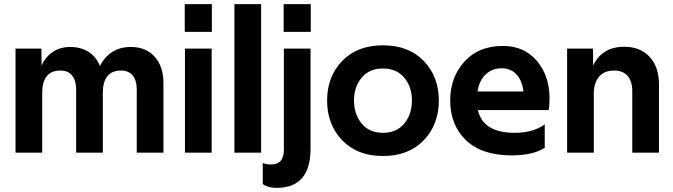

<svg xmlns="http://www.w3.org/2000/svg" viewBox="-20 -738 3254 928"><path d="M55 0V-503H180L181 -421Q200 -464 236 -487.5Q272 -511 319 -511Q371 -511 408.5 -487Q446 -463 463 -419Q511 -511 612 -511Q686 -511 728 -463.5Q770 -416 770 -337V0H641V-306Q641 -349 621.5 -373Q602 -397 565 -397Q477 -397 477 -288V0H348V-306Q348 -349 328.5 -373Q309 -397 272 -397Q184 -397 184 -288V0Z M874 0V-503H1003V0ZM873 -584V-718H1004V-584Z M1113 0V-718H1242V0Z M1352 -12V-503H1481V-20Q1481 170 1317 170Q1276 170 1250 152V50Q1268 57 1289 57Q1352 57 1352 -12ZM1351 -584V-718H1482V-584Z M1934 -362.5Q1897 -407 1831 -407Q1765 -407 1728 -362.5Q1691 -318 1691 -252Q1691 -186 1728 -141Q1765 -96 1831 -96Q1897 -96 1934 -141Q1971 -186 1971 -252Q1971 -318 1934 -362.5ZM1634 -443.5Q1707 -519 1831 -519Q1955 -519 2028 -443.5Q2101 -368 2101 -252Q2101 -136 2028 -60Q1955 16 1831 16Q1707 16 1634 -60Q1561 -136 1561 -252Q1561 -368 1634 -443.5Z M2613 -24Q2557 13 2453 13Q2309 13 2232.5 -60Q2156 -133 2156 -253Q2156 -364 2224.5 -440Q2293 -516 2411 -516Q2514 -516 2575 -443.5Q2636 -371 2636 -265Q2636 -227 2632 -206H2290Q2315 -96 2467 -96Q2557 -96 2613 -137ZM2510 -296Q2504 -348 2476.5 -378Q2449 -408 2406 -408Q2358 -408 2327 -378Q2296 -348 2288 -296Z M3036 -298Q3036 -344 3014 -370.5Q2992 -397 2948 -397Q2901 -397 2875.5 -367.5Q2850 -338 2850 -283V0H2721V-503H2846L2847 -421Q2890 -512 2997 -512Q3075 -512 3120 -463Q3165 -414 3165 -331V0H3036Z"/></svg>

Font: Techna Sans
Style: Regular
Weight: 400
Designer: Carl Enlund
Version: Version 1.003